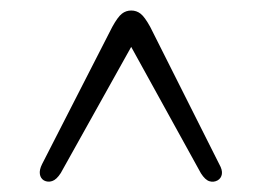

<svg xmlns="http://www.w3.org/2000/svg" viewBox="-20 -732 498 365"><path d="M246.5 -673.5H212.5L362 -402.5Q370 -390 378 -387.5Q386 -385 393.5 -389Q400.5 -393 401.8 -401Q403 -409 397 -419.5L265.5 -681Q255 -700 247.2 -706Q239.5 -712 229.5 -712Q219.5 -712 211.8 -706Q204 -700 193.5 -681L60 -420Q54.5 -409 55.8 -401Q57 -393 63.5 -389Q71 -385 79.2 -387.8Q87.5 -390.5 95.5 -403Z"/></svg>

Font: Fraunces 48pt Soft Wonky Light
Style: Regular
Weight: 300
Version: Version 1.000;[b76b70a41]